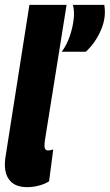

<svg xmlns="http://www.w3.org/2000/svg" viewBox="-20 -760 452 790"><path d="M101 -740H254L165 -184Q164 -176 163.5 -170Q163 -164 163 -160Q163 -141 178 -141Q188 -141 199 -145L182 -14Q165 -3 140.5 3.5Q116 10 92 10Q46 10 23 -14.5Q0 -39 0 -83Q0 -101 4 -123ZM234 -547Q254 -574 266.5 -609.5Q279 -645 283 -679.5Q287 -714 280 -740H409Q418 -689 395.5 -636.5Q373 -584 333 -547Z"/></svg>

Font: Georama Condensed ExtraBold
Style: Italic
Weight: 800
Width: 3
Italic angle: -9°
Designer: Jean-Baptiste Levee
Foundry: Production Type
Version: Version 1.000